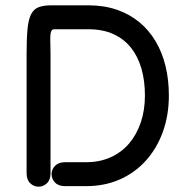

<svg xmlns="http://www.w3.org/2000/svg" viewBox="-20 -700 700 722"><path d="M80 -49Q80 -24 93.5 -11Q107 2 125 2Q143 2 156.5 -11Q170 -24 170 -49Q170 -65 170 -80.5Q170 -96 170 -122Q170 -148 170 -197Q170 -258 170 -310.5Q170 -363 170 -409Q170 -455 170 -496Q170 -512 169.5 -526Q169 -540 169 -552Q169 -564 170 -572.5Q171 -581 174.5 -585.5Q178 -590 184 -590Q208 -590 225.5 -590Q243 -590 263 -590Q283 -590 312 -590Q367 -590 407 -571.5Q447 -553 473 -520Q499 -487 512 -441.5Q525 -396 525 -341Q525 -286 509.5 -240Q494 -194 465.5 -160.5Q437 -127 396 -108.5Q355 -90 303 -90Q282 -90 264 -90Q246 -90 225 -90Q200 -90 187 -76.5Q174 -63 174 -45Q174 -27 187 -13.5Q200 0 225 0Q244 0 263.5 0Q283 0 303 0Q373 0 430 -25Q487 -50 528.5 -96Q570 -142 592.5 -204.5Q615 -267 615 -341Q615 -400 602.5 -451.5Q590 -503 565 -545Q540 -587 503.5 -617Q467 -647 419 -663.5Q371 -680 312 -680Q283 -680 263.5 -680Q244 -680 230 -680Q216 -680 202.5 -680Q189 -680 173 -680Q144 -680 125.5 -673Q107 -666 97 -646.5Q87 -627 83.5 -591Q80 -555 80 -496Q80 -450 80 -409Q80 -368 80 -331.5Q80 -295 80 -261.5Q80 -228 80 -197Q80 -153 80 -125.5Q80 -98 80 -80.5Q80 -63 80 -49Z"/></svg>

Font: Tilt Neon
Style: Regular
Weight: 400
Designer: Andy Clymer
Foundry: Andy Clymer
Version: Version 1.000